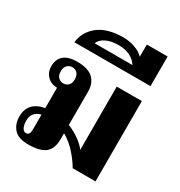

<svg xmlns="http://www.w3.org/2000/svg" viewBox="-200 -997 1072 1145"><g transform="rotate(30 336.5 -425.0)"><path d="M620 -553V0H463Q441 -38 403.5 -81.5Q366 -125 314 -155V-114Q314 -49 278.5 -19.5Q243 10 162 10Q92 10 62.5 -24Q33 -58 33 -108Q33 -209 142 -229V-369Q102 -369 75 -395.5Q48 -422 48 -464Q48 -512 78.5 -538Q109 -564 169 -564Q245 -564 279.5 -531.5Q314 -499 314 -442V-212Q359 -194 395.5 -167Q432 -140 447 -117V-553ZM161 -410Q182 -410 195.5 -424Q209 -438 209 -465Q209 -492 195.5 -506.5Q182 -521 161 -521Q140 -521 126 -506.5Q112 -492 112 -465Q112 -438 126 -424Q140 -410 161 -410ZM142 -86V-184Q81 -169 81 -107Q81 -78 90.5 -60Q100 -42 115 -42Q129 -42 135.5 -51Q142 -60 142 -86Z M337 -827Q377 -827 415.5 -813.5Q454 -800 477 -776V-860H620V-656H96Q104 -730 164.5 -778.5Q225 -827 337 -827ZM464 -711Q445 -741 412 -757Q379 -773 335 -773Q282 -773 247.5 -755.5Q213 -738 204 -711Z"/></g></svg>

Font: Trirong ExtraBold
Style: Regular
Weight: 800
Designer: Katatrad Team
Foundry: CadsonDemak
Version: Version 1.001